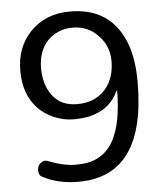

<svg xmlns="http://www.w3.org/2000/svg" viewBox="-52 -748 673 803"><g transform="rotate(-5 285.0 -346.5)"><path d="M527.8 -384.8Q527.8 10.1 245.6 10.1Q159.5 10.1 96.2 -24.1Q81 -30.4 81 -50.6Q81 -75.9 101.3 -86.1Q106.3 -89.9 111.4 -89.9Q116.5 -89.9 121.5 -88.6Q188.6 -62 239.2 -62Q289.9 -62 320.3 -74.7Q350.6 -87.3 371.5 -108.9Q392.4 -130.4 405.7 -160.1Q419 -189.9 426.6 -224.1Q439.2 -281 439.2 -355.7H436.7Q402.5 -278.5 313.9 -258.2Q287.3 -251.9 247.5 -251.9Q207.6 -251.9 167.7 -268.4Q127.8 -284.8 100 -313.9Q43 -373.4 43 -472.2Q43 -572.2 103.8 -635.4Q168.4 -702.5 270.9 -702.5Q446.8 -702.5 505.1 -540.5Q527.8 -477.2 527.8 -384.8ZM277.2 -634.2Q243 -634.2 215.8 -622.2Q188.6 -610.1 169.6 -589.9Q130.4 -545.6 130.4 -477.2Q130.4 -408.9 163.3 -363.3Q198.7 -313.9 268.4 -313.9Q343 -313.9 386.1 -362Q426.6 -407.6 426.6 -481Q426.6 -544.3 384.8 -587.3Q341.8 -634.2 277.2 -634.2Z"/></g></svg>

Font: Mandali
Style: Regular
Weight: 400
Designer: Purushoth Kumar Guthula
Foundry: Silikandhra, Hyderabad
Version: Version 1.0.5; ttfautohint (v1.2.25-373a) -l 7 -r 28 -G 50 -